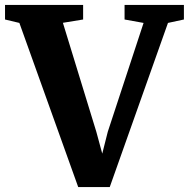

<svg xmlns="http://www.w3.org/2000/svg" viewBox="-40 -763 770 783"><path d="M-19.5 -683.5V-743H299V-683.5L216.5 -670L353 -225L377 -136.5L399.5 -225.5L545.5 -669.5L468 -683.5V-743H710V-683.5L645 -669.5L407.5 0H279L39 -669.5Z"/></svg>

Font: Merriweather 36pt ExtraBold
Style: Regular
Weight: 800
Designer: Eben Sorkin
Foundry: Eben Sorkin
Version: Version 2.100